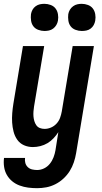

<svg xmlns="http://www.w3.org/2000/svg" viewBox="-38 -761 533 1004"><path d="M156 223Q132 223 109 220Q86 217 64.5 209Q43 201 26 187Q9 173 -2 154Q-13 135 -16.5 112Q-20 89 -17 65H93Q91 79 94.5 91.5Q98 104 107.5 113Q117 122 130 125Q143 128 156 128Q175 128 192.5 119.5Q210 111 222.5 95.5Q235 80 242 61.5Q249 43 252 25L267 -70Q256 -53 242 -38Q228 -23 210.5 -12.5Q193 -2 173 3Q153 8 134 8Q109 8 87.5 -1.5Q66 -11 52.5 -30Q39 -49 33 -72.5Q27 -96 25.5 -120Q24 -144 26 -169Q28 -194 32 -219L82 -520H193L140 -204Q138 -191 137 -178Q136 -165 137 -152.5Q138 -140 141.5 -128Q145 -116 152 -106Q159 -96 170.5 -91.5Q182 -87 195 -87Q212 -87 228.5 -94Q245 -101 257.5 -114.5Q270 -128 276 -144.5Q282 -161 285 -178L342 -520H453L360 40Q356 64 348 88Q340 112 326.5 133.5Q313 155 293.5 173Q274 191 251 202.5Q228 214 204 218.5Q180 223 156 223ZM390 -599Q373 -599 357 -605Q341 -611 331.5 -623.5Q322 -636 319.5 -653Q317 -670 319 -687Q321 -699 327.5 -710Q334 -721 344.5 -728.5Q355 -736 366.5 -738.5Q378 -741 389 -741Q406 -741 422 -735Q438 -729 447.5 -716.5Q457 -704 460 -687Q463 -670 460 -653Q458 -641 452 -630Q446 -619 436 -611.5Q426 -604 414 -601.5Q402 -599 390 -599ZM195 -599Q178 -599 162 -605Q146 -611 136.5 -623.5Q127 -636 124.5 -653Q122 -670 124 -687Q126 -699 132 -710Q138 -721 148.5 -728.5Q159 -736 170.5 -738.5Q182 -741 194 -741Q211 -741 227 -735Q243 -729 252.5 -716.5Q262 -704 265 -687Q268 -670 265 -653Q263 -641 256.5 -630Q250 -619 240 -611.5Q230 -604 218 -601.5Q206 -599 195 -599Z"/></svg>

Font: Iosevka QP
Style: Bold Italic
Weight: 700
Italic angle: -9°
Designer: Belleve Invis
Foundry: Belleve Invis
Version: Version 20.0.0; ttfautohint (v1.8.4)